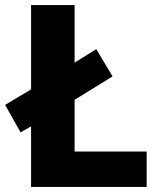

<svg xmlns="http://www.w3.org/2000/svg" viewBox="-26 -734 631 754"><path d="M96 0V-238L55 -214L-6 -322L96 -383V-714H267V-488L352 -541L416 -434L267 -342V-139H550V0Z"/></svg>

Font: Noto Sans Gujarati ExtraBold
Style: Regular
Weight: 800
Designer: Jelle Bosma - Monotype Design Team, Universal Thirst
Foundry: Monotype Imaging Inc.
Version: Version 2.106; ttfautohint (v1.8.4.7-5d5b)